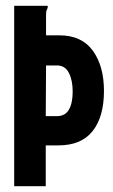

<svg xmlns="http://www.w3.org/2000/svg" viewBox="-20 -643 390 663"><path d="M29 0V-623H144Q145 -622 145 -619Q145 -615 142 -610Q139 -605 139 -592V-521H185Q262 -521 300.5 -468Q339 -415 339 -329Q339 -240 300 -190.5Q261 -141 182 -141H138V0ZM138 -242H177Q205 -242 218 -264.5Q231 -287 231 -327Q231 -365 218 -391Q205 -417 177 -417H139Z"/></svg>

Font: Inconsolata ExtraCondensed Black
Style: Regular
Weight: 900
Width: 2
Monospace: yes
Designer: Raph Levien, Cyreal, Brenton Simpson
Foundry: Raph Levien, Cyreal, Google
Version: Version 3.001; ttfautohint (v1.8.2.53-6de2)